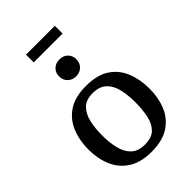

<svg xmlns="http://www.w3.org/2000/svg" viewBox="-254 -950 1054 1054"><g transform="rotate(-45 273.0 -422.5)"><path d="M273 10Q189 10 136.5 -24.5Q84 -59 60 -116.5Q36 -174 36 -243Q36 -315 60 -373.5Q84 -432 136 -466.5Q188 -501 273 -501Q360 -501 411.5 -466.5Q463 -432 486.5 -373.5Q510 -315 510 -243Q510 -174 486.5 -116.5Q463 -59 411 -24.5Q359 10 273 10ZM276 -44Q328 -44 355 -70.5Q382 -97 392 -143Q402 -189 402 -246Q402 -303 391 -348.5Q380 -394 351.5 -420.5Q323 -447 270 -447Q220 -447 193 -420.5Q166 -394 155 -348.5Q144 -303 144 -246Q144 -189 155.5 -143Q167 -97 195.5 -70.5Q224 -44 276 -44ZM273 -576Q244 -576 225 -594.5Q206 -613 206 -642Q206 -671 225 -689Q244 -707 273 -707Q302 -707 321 -689Q340 -671 340 -642Q340 -613 321 -594.5Q302 -576 273 -576ZM162 -795V-855H386V-795Z"/></g></svg>

Font: Manuale Medium
Style: Regular
Weight: 500
Designer: Eduardo Tunni / Pablo Cosgaya
Foundry: Eduardo Tunni / Pablo Cosgaya
Version: Version 1.002